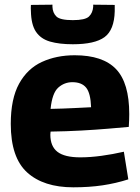

<svg xmlns="http://www.w3.org/2000/svg" viewBox="-20 -790 599 820"><path d="M293 10Q166 10 96 -53.5Q26 -117 26 -261Q26 -368 61.5 -432.5Q97 -497 159 -525.5Q221 -554 299 -554Q419 -554 475.5 -495Q532 -436 532 -303Q532 -279 530 -248Q496 -245 443.5 -240.5Q391 -236 327.5 -232.5Q264 -229 196 -228Q195 -223 195 -215Q195 -165 225.5 -141.5Q256 -118 323 -118Q365 -118 413 -124.5Q461 -131 509 -142L528 -24Q475 -7 418 1.5Q361 10 293 10ZM196 -325Q250 -326 298 -328.5Q346 -331 369 -332Q367 -392 348 -415.5Q329 -439 289 -439Q255 -439 229 -416Q203 -393 196 -325ZM291 -601Q233 -601 193.5 -612.5Q154 -624 133.5 -654.5Q113 -685 112 -743Q111 -754 112 -769L204 -770Q204 -764 204 -761Q205 -735 221 -719.5Q237 -704 291 -704Q344 -704 360 -719.5Q376 -735 378 -761Q378 -767 378 -770L470 -769Q470 -762 470 -755Q470 -748 470 -742Q468 -662 426.5 -631.5Q385 -601 291 -601Z"/></svg>

Font: Georama
Style: Bold
Weight: 700
Designer: Jean-Baptiste Levee
Foundry: Production Type
Version: Version 1.000